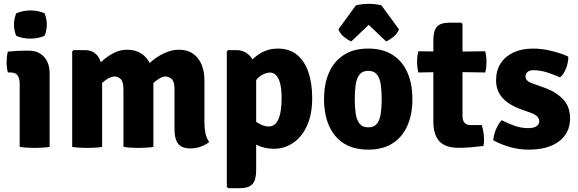

<svg xmlns="http://www.w3.org/2000/svg" viewBox="-20 -768 3023 1004"><path d="M239.5 0Q223 3 202.5 4.2Q182 5.5 161.5 5.5Q142 5.5 121.2 4.2Q100.5 3 83 0V-331Q83 -356 72.8 -372.5Q62.5 -389 36 -389H21Q14.5 -414.5 14.5 -442Q14.5 -455 16 -469.8Q17.5 -484.5 21 -498Q44 -500.5 68.2 -501.8Q92.5 -503 109 -503H130.5Q181 -503 210.2 -470.8Q239.5 -438.5 239.5 -383.5ZM53 -639.5Q53 -653.5 56 -668.8Q59 -684 64.5 -698Q77.5 -704.5 98.2 -709Q119 -713.5 139 -713.5Q159.5 -713.5 180.8 -709Q202 -704.5 213.5 -698Q219 -684 222 -668.2Q225 -652.5 225 -639.5Q225 -626 222 -610.5Q219 -595 213.5 -581.5Q202 -575 180.8 -570.5Q159.5 -566 139 -566Q119 -566 97.5 -570.2Q76 -574.5 64.5 -581.5Q59 -595 56 -610.5Q53 -626 53 -639.5Z M422.5 -506Q467.5 -506 490.8 -475.2Q514 -444.5 514 -392.5V0Q497.5 3 476.8 4.2Q456 5.5 436 5.5Q416.5 5.5 395.8 4.2Q375 3 357.5 0V-499L364.5 -506ZM625.5 -301Q625.5 -341 611 -354.5Q596.5 -368 580.5 -368Q559 -367.5 535 -351Q511 -334.5 491.5 -310.8Q472 -287 463.5 -263.5V-398.5Q487 -425 515.5 -450.2Q544 -475.5 576.5 -491.8Q609 -508 645 -508Q688.5 -508 719.2 -487.8Q750 -467.5 766 -432Q782 -396.5 782 -350.5V0Q765.5 3 744.8 4.2Q724 5.5 704 5.5Q684.5 5.5 663.8 4.2Q643 3 625.5 0ZM892.5 -302Q892.5 -342 877.2 -355Q862 -368 846 -368Q826.5 -368 803.5 -351.2Q780.5 -334.5 760 -309.2Q739.5 -284 727.5 -258V-402.5Q750 -429.5 780.5 -453.8Q811 -478 846 -493Q881 -508 916 -508Q960 -508 989.5 -487.2Q1019 -466.5 1034 -430.5Q1049 -394.5 1049 -348.5V-125Q1049 -96 1054.5 -70.2Q1060 -44.5 1074 -25.5Q1057 -11.5 1031.5 -1.8Q1006 8 976.5 8Q929.5 8 911 -17Q892.5 -42 892.5 -88.5Z M1214.5 -506Q1262 -506 1290.8 -470.8Q1319.5 -435.5 1319.5 -374V122Q1319.5 174 1299.8 195Q1280 216 1234 216H1173L1166 209V-499L1173 -506ZM1612.5 -255.5Q1612.5 -169.5 1585.2 -110.2Q1558 -51 1512.5 -20.5Q1467 10 1412 10Q1360 10 1319.8 -11.8Q1279.5 -33.5 1246.5 -53.5L1271.5 -164.5Q1301 -140.5 1330.8 -123.5Q1360.5 -106.5 1385 -106.5Q1409 -106.5 1424 -124.8Q1439 -143 1445.8 -176.8Q1452.5 -210.5 1452.5 -256.5Q1452.5 -303 1444.8 -332.2Q1437 -361.5 1423.2 -375Q1409.5 -388.5 1392 -388.5Q1376.5 -388.5 1355.2 -379Q1334 -369.5 1313.8 -342.2Q1293.5 -315 1280 -262L1245 -350.5Q1250 -391 1276 -428.5Q1302 -466 1342.8 -490Q1383.5 -514 1432.5 -514Q1493.5 -514 1533.5 -481Q1573.5 -448 1593 -389.8Q1612.5 -331.5 1612.5 -255.5Z M2136.5 -249.5Q2136.5 -169.5 2110 -110Q2083.5 -50.5 2032.2 -18Q1981 14.5 1905.5 14.5Q1829.5 14.5 1778 -18.2Q1726.5 -51 1700.5 -110.5Q1674.5 -170 1674.5 -249.5Q1674.5 -330 1700.8 -389.2Q1727 -448.5 1778.5 -481.2Q1830 -514 1905.5 -514Q1981.5 -514 2033 -481Q2084.5 -448 2110.5 -388.8Q2136.5 -329.5 2136.5 -249.5ZM1835 -249.5Q1835 -208.5 1839.8 -175Q1844.5 -141.5 1859.8 -121.8Q1875 -102 1905.5 -102Q1936.5 -102 1951.5 -121.8Q1966.5 -141.5 1971.2 -175Q1976 -208.5 1976 -249.5Q1976 -291 1971.2 -324.5Q1966.5 -358 1951.5 -377.8Q1936.5 -397.5 1905.5 -397.5Q1875 -397.5 1859.8 -377.8Q1844.5 -358 1839.8 -324.5Q1835 -291 1835 -249.5ZM1974.5 -740 2066.5 -614.5Q2057 -591 2035.8 -574Q2014.5 -557 1999 -551.5L1908 -638L1817 -551.5Q1801.5 -557 1780.2 -574Q1759 -591 1749.5 -614.5L1841 -740Q1855 -743.5 1872.2 -745.8Q1889.5 -748 1908 -748Q1926.5 -748 1943.8 -745.8Q1961 -743.5 1974.5 -740Z M2246 -555.5Q2246 -608 2265.2 -628.8Q2284.5 -649.5 2330.5 -649.5H2391.5L2398.5 -642.5V-161Q2398.5 -138.5 2408.8 -126.2Q2419 -114 2443 -114H2499Q2504.5 -97.5 2507.8 -77.8Q2511 -58 2511 -40Q2511 -31.5 2510.5 -22Q2510 -12.5 2507.5 -4.5Q2480 -1 2444 2Q2408 5 2378 5Q2310 5 2278 -28.8Q2246 -62.5 2246 -134ZM2517 -500Q2524 -473.5 2524 -445.5Q2524 -431.5 2522.5 -417.2Q2521 -403 2517 -389L2330.5 -392L2167.5 -389Q2161 -415.5 2161 -445.5Q2161 -472.5 2167.5 -500L2335 -497.5Z M2559.5 -34.5Q2560.5 -59.5 2573.2 -90.5Q2586 -121.5 2603.5 -139.5Q2636 -122.5 2671.2 -110.2Q2706.5 -98 2741.5 -98Q2770.5 -98 2785.2 -108Q2800 -118 2800 -133Q2800 -147.5 2789.2 -158.8Q2778.5 -170 2754.5 -178.5L2699 -198.5Q2664 -211.5 2635.5 -231.2Q2607 -251 2590.5 -279.8Q2574 -308.5 2574 -348.5Q2574 -399.5 2598 -436.5Q2622 -473.5 2665.5 -493.8Q2709 -514 2767.5 -514Q2815 -514 2867 -501Q2919 -488 2951.5 -472Q2952.5 -454 2947 -432Q2941.5 -410 2931.2 -391.5Q2921 -373 2908.5 -363.5Q2877.5 -377.5 2841 -389.2Q2804.5 -401 2769 -401Q2749 -401 2738.5 -391.5Q2728 -382 2728 -369Q2728 -356 2737 -347Q2746 -338 2766 -331L2828 -309Q2885 -289 2923 -250.5Q2961 -212 2961 -148Q2961 -73.5 2903.8 -29.5Q2846.5 14.5 2745 14.5Q2691.5 14.5 2643.2 0Q2595 -14.5 2559.5 -34.5Z"/></svg>

Font: Signika Light
Style: Bold
Weight: 700
Version: Version 2.003;gftools[0.9.32]